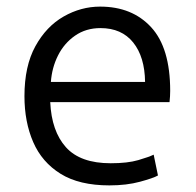

<svg xmlns="http://www.w3.org/2000/svg" viewBox="-20 -550 592 581"><path d="M311 11Q220 11 163.5 -24Q107 -59 80.5 -120Q54 -181 54 -259Q54 -350 87 -410Q120 -470 172.5 -500Q225 -530 283 -530Q380 -530 437.5 -467.5Q495 -405 495 -275Q495 -268 494.5 -258.5Q494 -249 493 -241H132Q136 -153 179.5 -104.5Q223 -56 315 -56Q366 -56 398.5 -65.5Q431 -75 445 -82L458 -19Q444 -11 403.5 0Q363 11 311 11ZM134 -302H419Q418 -378 383 -421.5Q348 -465 284 -465Q240 -465 207 -442Q174 -419 155.5 -382Q137 -345 134 -302Z"/></svg>

Font: Ubuntu Sans
Style: Regular
Weight: 400
Designer: Dalton Maag Ltd
Foundry: Dalton Maag Ltd
Version: Version 1.006; ttfautohint (v1.8.4.7-5d5b)